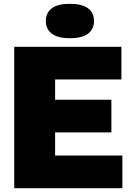

<svg xmlns="http://www.w3.org/2000/svg" viewBox="-20 -985 696 1005"><path d="M54.5 0V-740H615.5V-569H268.5V-463H563V-292H268.5V-171H620.5V0ZM346 -785Q282.5 -785 251.2 -808.8Q220 -832.5 220 -875Q220 -918 251.2 -941.5Q282.5 -965 346 -965Q409.5 -965 440.8 -941.5Q472 -918 472 -875Q472 -832.5 440.8 -808.8Q409.5 -785 346 -785Z"/></svg>

Font: Encode Sans Black
Style: Regular
Weight: 900
Designer: Multiple Designers
Foundry: Impallari Type
Version: Version 3.002; ttfautohint (v1.8.3) -l 8 -r 50 -G 200 -x 14 